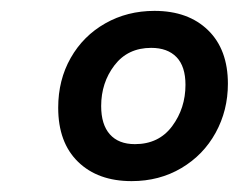

<svg xmlns="http://www.w3.org/2000/svg" viewBox="-20 -759 457 353"><path d="M87 -561Q87 -612 110 -652.5Q133 -693 173.5 -716Q214 -739 264 -739Q326 -739 362.5 -703.5Q399 -668 399 -605Q399 -556 376.5 -515Q354 -474 313.5 -450Q273 -426 222 -426Q160 -426 123.5 -461.5Q87 -497 87 -561ZM321 -603Q321 -637 304.5 -654Q288 -671 258 -671Q215 -671 190.5 -639Q166 -607 166 -564Q166 -530 182 -512Q198 -494 228 -494Q272 -494 296.5 -527Q321 -560 321 -603Z"/></svg>

Font: Bitter Pro SemiBold
Style: Italic
Weight: 600
Italic angle: -9°
Designer: Sol Matas, and Bitter project Authors
Foundry: Sol Matas
Version: Version 1.010